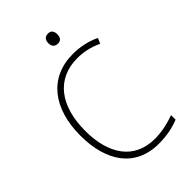

<svg xmlns="http://www.w3.org/2000/svg" viewBox="-267 -1018 1133 1133"><g transform="rotate(-45 300.0 -451.5)"><path d="M360 -829C387 -829 396 -848 396 -871C396 -895 386 -913 360 -913C332 -913 321 -895 321 -871C321 -846 333 -829 360 -829ZM364 10C432 10 488 -3 533 -21V-59C485 -41 425 -27 368 -27C194 -27 109 -158 109 -351C109 -560 207 -688 380 -688C424 -688 481 -679 535 -652L550 -686C497 -712 436 -724 379 -724C181 -724 69 -578 69 -351C69 -139 165 10 364 10Z"/></g></svg>

Font: Noto Sans Mono ExtraLight
Style: Regular
Weight: 200
Designer: Monotype Design Team
Foundry: Monotype Imaging Inc.
Version: Version 2.014